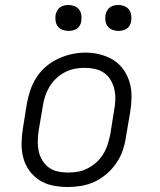

<svg xmlns="http://www.w3.org/2000/svg" viewBox="-20 -742 640 770"><path d="M251 8Q221 8 191.5 2Q162 -4 138 -19.5Q114 -35 97.5 -58Q81 -81 73.5 -109Q66 -137 66.5 -167.5Q67 -198 72 -228L88 -328Q93 -355 102 -381.5Q111 -408 127 -432.5Q143 -457 165.5 -476Q188 -495 214.5 -507Q241 -519 268 -525Q295 -531 323 -531Q353 -531 382 -523.5Q411 -516 435 -501Q459 -486 475.5 -462.5Q492 -439 500 -411Q508 -383 507.5 -352.5Q507 -322 502 -292L485 -192Q481 -165 472 -138.5Q463 -112 446.5 -88Q430 -64 407.5 -44.5Q385 -25 359 -13Q333 -1 305.5 3.5Q278 8 251 8ZM252 -50Q273 -50 293 -53.5Q313 -57 332 -67Q351 -77 367 -91.5Q383 -106 394 -124Q405 -142 411.5 -162Q418 -182 422 -202L438 -302Q442 -323 442.5 -344Q443 -365 438.5 -384.5Q434 -404 423.5 -421.5Q413 -439 397 -450Q381 -461 360.5 -465.5Q340 -470 319 -470Q299 -470 279 -466Q259 -462 240.5 -452.5Q222 -443 206 -428Q190 -413 179 -395Q168 -377 161.5 -357.5Q155 -338 152 -318L135 -218Q132 -198 131.5 -177Q131 -156 135 -136.5Q139 -117 149.5 -99.5Q160 -82 175.5 -70.5Q191 -59 211 -54.5Q231 -50 252 -50ZM455 -618Q442 -618 430.5 -622.5Q419 -627 412 -636Q405 -645 403 -657.5Q401 -670 403 -683Q405 -691 409.5 -699.5Q414 -708 421.5 -713Q429 -718 437.5 -720Q446 -722 455 -722Q467 -722 478.5 -717.5Q490 -713 497 -704Q504 -695 506 -682.5Q508 -670 506 -657Q505 -649 500.5 -640.5Q496 -632 488.5 -627Q481 -622 472 -620Q463 -618 455 -618ZM255 -618Q242 -618 230.5 -622.5Q219 -627 212 -636Q205 -645 203 -657.5Q201 -670 203 -683Q205 -691 209.5 -699.5Q214 -708 221.5 -713Q229 -718 237.5 -720Q246 -722 255 -722Q267 -722 278.5 -717.5Q290 -713 297 -704Q304 -695 306 -682.5Q308 -670 306 -657Q305 -649 300.5 -640.5Q296 -632 288.5 -627Q281 -622 272 -620Q263 -618 255 -618Z"/></svg>

Font: Iosevka Etoile Light Oblique
Style: Regular
Weight: 300
Italic angle: -9°
Designer: Belleve Invis
Foundry: Belleve Invis
Version: Version 15.5.2; ttfautohint (v1.8.4)